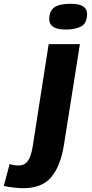

<svg xmlns="http://www.w3.org/2000/svg" viewBox="-108 -774 488 1014"><path d="M264 -754Q311 -754 331.5 -740Q352 -726 352 -700Q351 -649 318.5 -633.5Q286 -618 240 -618Q195 -618 173.5 -632Q152 -646 152 -672Q152 -717 179.5 -735.5Q207 -754 264 -754ZM314 -541 230 -11Q213 100 164 160Q115 220 13 220Q-2 220 -31.5 217Q-61 214 -88 208L-57 92Q-45 97 -33 98.5Q-21 100 -12 100Q23 100 39.5 75.5Q56 51 64 4L149 -541Z"/></svg>

Font: Georama Extra Expanded SemiBold
Style: Italic
Weight: 600
Width: 8
Italic angle: -9°
Designer: Jean-Baptiste Levee
Foundry: Production Type
Version: Version 1.000